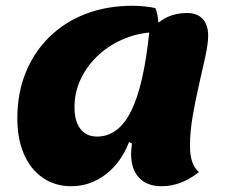

<svg xmlns="http://www.w3.org/2000/svg" viewBox="-20 -620 786 665"><path d="M227 25Q171 25 128.5 -4Q86 -33 63 -86Q40 -139 40 -210Q40 -297 69 -368.5Q98 -440 151 -492Q204 -544 277 -572Q350 -600 439 -600Q481 -600 518 -592Q524 -579 527 -557Q530 -535 530 -509Q470 -509 417 -488.5Q364 -468 324 -432Q284 -396 261 -349Q238 -302 238 -249Q238 -200 258.5 -173.5Q279 -147 316 -147Q390 -147 434 -235Q478 -323 497 -509Q524 -543 556 -559Q588 -575 628 -575Q663 -575 682 -554.5Q701 -534 701 -496Q701 -470 691.5 -425.5Q682 -381 669.5 -327.5Q657 -274 647.5 -218.5Q638 -163 638 -115Q638 -50 669 -24Q639 0 606.5 12.5Q574 25 540 25Q489 25 461.5 -4.5Q434 -34 434 -87Q434 -95 435 -104Q436 -113 437 -123L427 -128Q399 -56 345.5 -15.5Q292 25 227 25Z"/></svg>

Font: Lemonada
Style: Regular
Weight: 400
Designer: Mohamed Gaber (Arabic), Eduardo Tunni (Latin)
Foundry: Kief Type Foundry
Version: Version 4.005